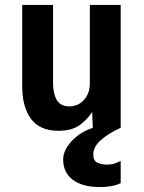

<svg xmlns="http://www.w3.org/2000/svg" viewBox="-20 -518 583 778"><path d="M469 -498V0Q423.5 20 390.8 47.8Q358 75.5 358 108Q358 133.5 374.8 141.2Q391.5 149 414 149Q429 149 440 146Q451 143 469 134V224Q437 240 385 240Q314 240 275 210.5Q236 181 236 128Q236 91 270.2 54Q304.5 17 356 0L353.5 -64.5Q335 -35 303.2 -11.5Q271.5 12 217 12Q141.5 12 105.8 -36.2Q70 -84.5 70 -169V-498H195V-180Q195 -139 210 -113Q225 -87 261 -87Q296.5 -87 320.2 -113Q344 -139 344 -180V-498Z"/></svg>

Font: Alatsi
Style: Regular
Weight: 400
Designer: Spyros Zevelakis, Eben Sorkin
Foundry: www.sorkintype.com
Version: Version 1.008; ttfautohint (v1.8.4.7-5d5b)